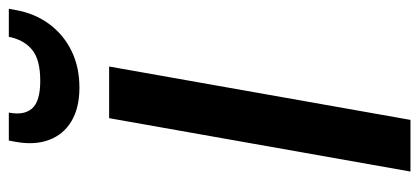

<svg xmlns="http://www.w3.org/2000/svg" viewBox="-284 -690 973 446"><g transform="rotate(-90 203.0 -466.5)"><path d="M28 0 152 -700H272L148 0ZM223 -769Q176 -769 145 -787.5Q114 -806 101.5 -839.5Q89 -873 97 -917L100 -933H165Q158 -898 174.5 -879Q191 -860 239 -860Q288 -860 311 -879Q334 -898 341 -933H406L403 -916Q395 -872 370.5 -839Q346 -806 308.5 -787.5Q271 -769 223 -769Z"/></g></svg>

Font: DM Sans 11pt SemiBold
Style: Italic
Weight: 600
Italic angle: -10°
Version: Version 4.004;gftools[0.9.30]